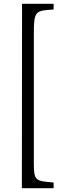

<svg xmlns="http://www.w3.org/2000/svg" viewBox="-20 -755 366 1010"><path d="M95 235H262V205C168 197 158 197 158 106V-577C158 -698 166 -699 262 -705V-735H96Z"/></svg>

Font: KpMath
Style: Sans
Weight: 400
Version: Version 0.64